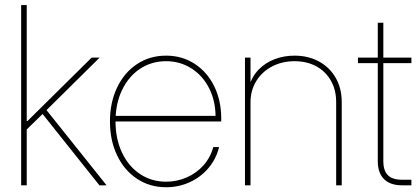

<svg xmlns="http://www.w3.org/2000/svg" viewBox="-20 -748 1695 775"><path d="M82 -259.3H90.8L350.1 -515.6H382.3L165 -300.8L162.1 -297.9L82 -219.7ZM65.4 -727.5H87.9V0H65.4ZM141.6 -300.8 158.7 -314.9 410.2 0H381.3Z M423.8 -257.8Q423.8 -334 452.6 -394.5Q481.4 -455.1 533 -489.3Q584.5 -523.4 650.4 -523.4Q715.3 -523.4 766.1 -490.2Q816.9 -457 845 -399.2Q873 -341.3 873 -269.5V-257.8H435.5V-280.3H858.4L850.1 -276.4Q850.1 -340.8 824 -392.1Q797.9 -443.4 752.2 -472.2Q706.5 -501 650.4 -501Q591.3 -501 544.9 -470Q498.5 -439 472.4 -384Q446.3 -329.1 446.3 -258.8V-257.8Q446.3 -187.5 472.4 -132.1Q498.5 -76.7 544.9 -45.7Q591.3 -14.6 650.4 -14.6Q693.8 -14.6 733.4 -31.7Q772.9 -48.8 801.3 -80.6Q829.6 -112.3 840.8 -154.3H864.3Q852.5 -106 821 -69.1Q789.6 -32.2 745.1 -12.2Q700.7 7.8 650.4 7.8Q584.5 7.8 533 -26.4Q481.4 -60.5 452.6 -121.1Q423.8 -181.6 423.8 -257.8Z M991.2 0H968.8V-515.6H991.2V-398.4H985.4Q996.6 -439 1023.9 -467Q1051.3 -495.1 1088.9 -509.3Q1126.5 -523.4 1168.9 -523.4Q1224.1 -523.4 1267.6 -499.8Q1311 -476.1 1335.2 -433.6Q1359.4 -391.1 1359.4 -335.9V0H1336.9V-335.9Q1336.9 -384.8 1315.7 -422.4Q1294.4 -460 1256.3 -480.5Q1218.3 -501 1168.9 -501Q1118.7 -501 1078.1 -479.7Q1037.6 -458.5 1014.4 -420.7Q991.2 -382.8 991.2 -335.9Z M1527.3 -656.2V-97.7Q1527.3 -59.1 1545.7 -40.8Q1564 -22.5 1602.5 -22.5H1640.6V0H1602.5Q1555.2 0 1530 -25.1Q1504.9 -50.3 1504.9 -97.7V-656.2ZM1640.6 -493.2H1424.8V-515.6H1640.6Z"/></svg>

Font: Intratopia Thin
Style: Regular
Weight: 100
Designer: Rasmus Andersson
Foundry: rsms
Version: Version 3.000;Glyphs 3.2.3 (3260)